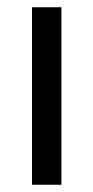

<svg xmlns="http://www.w3.org/2000/svg" viewBox="-20 -508 256 528"><path d="M68 0V-488H149V0Z"/></svg>

Font: Anek Bangla Medium
Style: Regular
Weight: 400
Version: Version 1.003